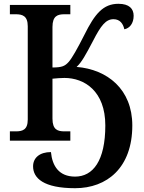

<svg xmlns="http://www.w3.org/2000/svg" viewBox="-20 -740 755 1010"><path d="M375 250C543 250 676 142 676 -80C676 -271 544 -375 383 -388C410 -413 430 -450 470 -526C511 -606 537 -639 577 -639C612 -639 628 -614 634 -586C662 -591 683 -617 683 -657C683 -694 660 -720 603 -720C523 -720 479 -668 424 -557C387 -484 359 -434 341 -414C322 -393 307 -385 256 -385V-598C256 -657 284 -665 319 -665H350V-714H32V-665H63C97 -665 126 -657 126 -602V-111C126 -56 97 -49 63 -49H32V0H350V-49H319C284 -49 256 -57 256 -116V-326C277 -328 299 -330 319 -330C424 -330 534 -261 534 -80C534 106 469 189 375 189C290 189 255 133 248 60C189 60 154 90 154 135C154 197 209 250 375 250Z"/></svg>

Font: Noto Serif Semi
Style: Regular
Weight: 600
Designer: Monotype Design Team
Foundry: Monotype Imaging Inc.
Version: Version 1.002